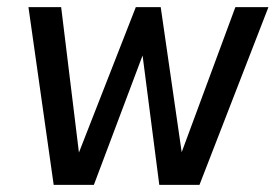

<svg xmlns="http://www.w3.org/2000/svg" viewBox="-20 -520 775 540"><path d="M131 0 60 -500H152L202 -91L362 -500H432L491 -92L642 -500H735L541 0H428L381 -364L244 0Z"/></svg>

Font: Haskoy Medium
Style: Italic
Weight: 500
Designer: Ertekin Erdin
Foundry: Ertekin Erdin
Version: Version 2.000; ttfautohint (v1.8.4.7-5d5b)